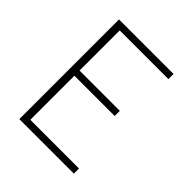

<svg xmlns="http://www.w3.org/2000/svg" viewBox="-200 -868 1001 1001"><g transform="rotate(45 300.0 -367.5)"><path d="M103 0V-735H505V-697H146V-401H443V-363H146V-38H505V0Z"/></g></svg>

Font: Iosevka Aile Extralight
Style: Regular
Weight: 200
Designer: Belleve Invis
Foundry: Belleve Invis
Version: Version 31.1.0; ttfautohint (v1.8.4)